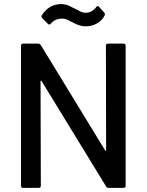

<svg xmlns="http://www.w3.org/2000/svg" viewBox="-20 -912 712 932"><path d="M495.1 -183.1 494.1 -689.9Q494.1 -700.2 503.9 -700.2H580.1Q589.8 -700.2 589.8 -689.9V-9.8Q589.8 0 580.1 0H506.8Q499 0 495.1 -6.8L182.1 -518.1Q181.6 -521 179.2 -520.5Q176.8 -520 176.8 -517.1L178.2 -9.8Q178.2 0 168 0H91.8Q82 0 82 -9.8V-689.9Q82 -700.2 91.8 -700.2H166Q173.8 -700.2 178.2 -692.9L490.2 -182.1Q491.2 -179.2 493.2 -179.7Q495.1 -180.2 495.1 -183.1ZM395 -784.2Q365.7 -784.2 331.1 -804.2Q310.5 -814.9 301.8 -818.4Q293 -821.8 282.2 -821.8Q249.5 -821.8 229 -799.8L225.1 -795.9Q223.6 -793 220.2 -793Q215.8 -793 212.9 -795.9L185.1 -824.2Q178.7 -830.6 183.1 -837.9Q218.3 -892.1 276.9 -892.1Q287.6 -892.1 298.1 -889.6Q308.6 -887.2 314.2 -884.5Q319.8 -881.8 330.3 -876.5Q340.8 -871.1 345.2 -869.1Q351.6 -866.2 360.6 -861.3Q369.6 -856.4 373.3 -854.7Q377 -853 382.8 -851.6Q388.7 -850.1 395 -850.1Q425.8 -850.1 446.8 -877Q452.6 -887.2 460.9 -878.9L485.8 -851.1Q491.7 -843.8 487.8 -836.9Q476.1 -812.5 450.7 -798.3Q425.3 -784.2 395 -784.2Z"/></svg>

Font: Gruenseis Font Medium
Style: Regular
Weight: 500
Designer: Jeremy Tribby
Foundry: Tribby Type
Version: Version 1.408;Glyphs 3.1.2 (3151)